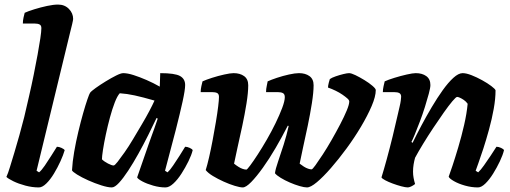

<svg xmlns="http://www.w3.org/2000/svg" viewBox="-20 -820 2232 840"><path d="M150 0Q121 0 91 -8Q61 -16 38.5 -27Q16 -38 8 -46Q15 -61 23.5 -89Q32 -117 43 -153Q54 -189 65 -229Q76 -269 86 -308Q96 -351 107 -398.5Q118 -446 127.5 -493Q137 -540 144.5 -581Q152 -622 156.5 -652.5Q161 -683 161 -697Q161 -709 153 -713Q145 -717 132 -717H80Q80 -730 83 -743.5Q86 -757 88 -764Q103 -771 130.5 -779.5Q158 -788 186 -794Q214 -800 234 -800Q263 -800 281.5 -781Q300 -762 300 -737Q300 -733 295.5 -713.5Q291 -694 285 -671L140 -73L151 -66Q162 -75 176 -95.5Q190 -116 204.5 -139Q219 -162 229 -178Q238 -178 249 -173Q260 -168 263 -163Q257 -142 244.5 -114.5Q232 -87 216 -60.5Q200 -34 182.5 -17Q165 0 150 0Z M469 0Q452 0 423.5 -9Q395 -18 366 -31Q337 -44 317 -56.5Q297 -69 295 -75Q297 -112 304.5 -155.5Q312 -199 322.5 -243Q333 -287 343.5 -324Q354 -361 362.5 -385.5Q371 -410 374 -414Q379 -421 398.5 -435Q418 -449 442.5 -464Q467 -479 488 -489.5Q509 -500 519 -500Q538 -500 564.5 -491.5Q591 -483 621 -470Q651 -457 679 -441L681 -500Q745 -500 767.5 -487.5Q790 -475 790 -448Q790 -427 779 -376.5Q768 -326 748.5 -249.5Q729 -173 702 -73L713 -66Q724 -76 737.5 -96Q751 -116 765.5 -138.5Q780 -161 790 -178Q799 -178 810 -173Q821 -168 823 -163Q818 -142 804.5 -114.5Q791 -87 774 -60.5Q757 -34 738.5 -17Q720 0 704 0Q678 0 650 -8Q622 -16 602.5 -26.5Q583 -37 580 -44L630 -188Q637 -207 642.5 -223Q648 -239 655 -257.5Q662 -276 670 -301L665 -304Q649 -270 628.5 -229Q608 -188 585.5 -147.5Q563 -107 541 -73.5Q519 -40 500.5 -20Q482 0 469 0ZM477 -96Q482 -96 494.5 -112Q507 -128 525 -153.5Q543 -179 562 -211Q581 -243 600 -275Q619 -307 633.5 -334.5Q648 -362 656 -380Q604 -395 569.5 -402.5Q535 -410 504 -412Q493 -400 482 -371.5Q471 -343 461 -306Q451 -269 443 -231.5Q435 -194 430.5 -164.5Q426 -135 426 -123Q436 -113 452.5 -104.5Q469 -96 477 -96Z M1042 0Q1030 0 1007 -7Q984 -14 958.5 -25.5Q933 -37 911.5 -50Q890 -63 880 -76Q887 -98 895 -133Q903 -168 910.5 -208Q918 -248 924.5 -286.5Q931 -325 934.5 -354Q938 -383 938 -396Q938 -409 930 -413Q922 -417 908 -417H858Q858 -430 861 -443Q864 -456 866 -464Q881 -471 907.5 -479.5Q934 -488 961 -494Q988 -500 1002 -500Q1030 -500 1048 -487Q1066 -474 1066 -447Q1066 -415 1058.5 -368Q1051 -321 1040 -269.5Q1029 -218 1019 -174Q1009 -130 1004 -104Q1014 -96 1023.5 -90Q1033 -84 1042 -81Q1051 -78 1058 -78Q1061 -78 1074.5 -96Q1088 -114 1107.5 -144Q1127 -174 1147.5 -209.5Q1168 -245 1185.5 -281Q1203 -317 1214.5 -347.5Q1226 -378 1226 -395Q1226 -408 1218 -412.5Q1210 -417 1195 -417H1144Q1144 -431 1147 -444Q1150 -457 1151 -464Q1166 -471 1191.5 -479.5Q1217 -488 1244 -494Q1271 -500 1288 -500Q1316 -500 1334 -487Q1352 -474 1352 -447Q1352 -416 1344.5 -368.5Q1337 -321 1326.5 -270.5Q1316 -220 1306 -175.5Q1296 -131 1291 -104Q1300 -97 1309.5 -91Q1319 -85 1328 -82Q1337 -79 1343 -79Q1347 -79 1360 -97Q1373 -115 1392 -144Q1411 -173 1431 -208Q1451 -243 1468.5 -276.5Q1486 -310 1497 -336.5Q1508 -363 1508 -376Q1508 -382 1499.5 -389.5Q1491 -397 1478 -406Q1465 -415 1448.5 -423Q1432 -431 1415 -437Q1415 -445 1418.5 -458.5Q1422 -472 1423 -474Q1431 -480 1448.5 -486Q1466 -492 1482.5 -496Q1499 -500 1507 -500Q1517 -500 1535.5 -491Q1554 -482 1574.5 -469.5Q1595 -457 1609.5 -444.5Q1624 -432 1624 -426Q1624 -398 1606 -356Q1588 -314 1559.5 -266Q1531 -218 1496.5 -171Q1462 -124 1428 -85Q1394 -46 1366.5 -23Q1339 0 1323 0Q1311 0 1290.5 -6Q1270 -12 1248 -21.5Q1226 -31 1208 -42Q1190 -53 1183 -62Q1185 -80 1196.5 -113Q1208 -146 1221 -187Q1234 -228 1243 -269L1239 -270Q1214 -221 1186 -173Q1158 -125 1130 -86Q1102 -47 1079 -23.5Q1056 0 1042 0Z M1765 0Q1754 0 1735.5 -5Q1717 -10 1698 -17Q1679 -24 1665 -31.5Q1651 -39 1649 -44Q1659 -76 1672 -123.5Q1685 -171 1698 -224Q1711 -277 1721 -322Q1725 -340 1728.5 -354.5Q1732 -369 1733.5 -380.5Q1735 -392 1735 -397Q1735 -408 1727.5 -412.5Q1720 -417 1704 -417H1655Q1655 -429 1658 -442.5Q1661 -456 1663 -464Q1678 -471 1705.5 -479.5Q1733 -488 1759.5 -494Q1786 -500 1799 -500Q1827 -500 1845 -487Q1863 -474 1863 -448Q1863 -436 1856 -410Q1849 -384 1839 -352Q1829 -320 1817 -288.5Q1805 -257 1795 -232.5Q1785 -208 1780 -199L1785 -195Q1802 -230 1823.5 -270.5Q1845 -311 1869 -351.5Q1893 -392 1917 -425.5Q1941 -459 1963.5 -479.5Q1986 -500 2004 -500Q2020 -500 2043 -491Q2066 -482 2089.5 -469Q2113 -456 2129.5 -443.5Q2146 -431 2148 -425Q2148 -388 2140 -343.5Q2132 -299 2119.5 -253.5Q2107 -208 2094.5 -169.5Q2082 -131 2072.5 -105Q2063 -79 2061 -73L2072 -66Q2083 -76 2097.5 -96.5Q2112 -117 2127 -139.5Q2142 -162 2152 -178Q2161 -178 2172 -173Q2183 -168 2185 -163Q2180 -142 2167 -114.5Q2154 -87 2137.5 -60.5Q2121 -34 2103.5 -17Q2086 0 2071 0Q2043 0 2014.5 -8Q1986 -16 1966 -27.5Q1946 -39 1943 -47Q1948 -60 1959.5 -94.5Q1971 -129 1985 -176Q1999 -223 2010.5 -273Q2022 -323 2026 -366Q2019 -376 2009.5 -382.5Q2000 -389 1992 -392.5Q1984 -396 1980 -396Q1975 -396 1959 -377Q1943 -358 1921.5 -327.5Q1900 -297 1876 -261Q1852 -225 1831 -190.5Q1810 -156 1796 -130Q1792 -116 1789.5 -100.5Q1787 -85 1787 -69Q1787 -55 1789.5 -41.5Q1792 -28 1796 -15Q1790 -10 1781.5 -5.5Q1773 -1 1765 0Z"/></svg>

Font: Texturina Medium 12pt ExtraBold
Style: Italic
Weight: 800
Italic angle: -11°
Version: Version 1.002